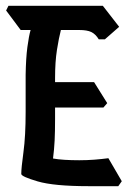

<svg xmlns="http://www.w3.org/2000/svg" viewBox="-20 -659 438 659"><path d="M284 -20Q165 -20 109 -36.5Q53 -53 53 -62Q53 -82 60.5 -137Q68 -192 68 -275V-402Q69 -460 74 -497.5Q79 -535 85 -556H51L1 -623L9 -639H333L389 -567L340 -524H319Q308 -542 293.5 -549Q279 -556 252 -556H189Q182 -529 175.5 -488Q169 -447 169 -391V-377H303L348 -305L335 -290H169V-250Q169 -207 167.5 -176.5Q166 -146 162 -115Q178 -112 201 -110.5Q224 -109 252 -109Q279 -109 304.5 -111Q330 -113 352 -116L398 -37L386 -20Z"/></svg>

Font: Jaini
Style: Regular
Weight: 400
Designer: Maithili Shingre, Girish Dalvi (Devanagari), Taresh Vohra (Latin)
Foundry: Ek Type
Version: Version 2.000; ttfautohint (v1.8.4.7-5d5b)